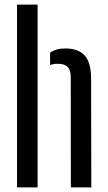

<svg xmlns="http://www.w3.org/2000/svg" viewBox="-20 -820 471 840"><path d="M54.5 0V-800H144.5V0ZM290 0 289.5 -483Q289.5 -513.5 276 -527.2Q262.5 -541 232.5 -541Q213.5 -541 199 -535.5V-589Q211.5 -598.5 227.8 -603.2Q244 -608 266 -608Q323 -608 350.8 -576.8Q378.5 -545.5 378.5 -476L379.5 0Z"/></svg>

Font: Big Shoulders Stencil Text Thin Medium
Style: Regular
Weight: 500
Version: Version 2.001